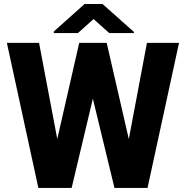

<svg xmlns="http://www.w3.org/2000/svg" viewBox="-20 -921 912 941"><path d="M13.7 -710.9 168 0H331.1L435.1 -437.5L541 0H703.1L857.4 -710.9H700.2L611.3 -239.3L502.9 -710.9H368.2L260.7 -239.7L171.4 -710.9ZM394.5 -901.4 243.7 -766.6V-758.8H361.8L438.5 -827.6L515.6 -758.8H636.2V-764.6L482.4 -901.4Z"/></svg>

Font: Vazirmatn ExtraBold
Style: Regular
Weight: 800
Designer: Saber Rastikerdar
Foundry: Saber Rastikerdar
Version: Version 33.003